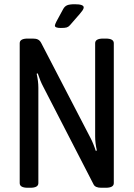

<svg xmlns="http://www.w3.org/2000/svg" viewBox="-20 -884 630 906"><path d="M73 -20V-680Q73 -702 111 -702H135Q150 -702 159 -697.5Q168 -693 174 -682L406 -235Q420 -209 432 -172L437 -174Q429 -209 429 -240V-680Q429 -702 467 -702H479Q517 -702 517 -680V-20Q517 2 479 2H458Q430 2 422 -13L184 -475Q170 -501 158 -538L153 -536Q161 -501 161 -470V-20Q161 2 123 2H111Q73 2 73 -20ZM239 -763Q239 -768 246 -782L278 -841Q285 -854 296.5 -859Q308 -864 333 -864Q375 -864 375 -849Q375 -843 369.5 -835Q364 -827 357 -819L310 -765Q303 -757 294.5 -754.5Q286 -752 267 -752Q239 -752 239 -763Z"/></svg>

Font: Asap Condensed
Style: Regular
Weight: 400
Designer: Pablo Cosgaya
Foundry: Omnibus-Type
Version: Version 1.010; ttfautohint (v1.8)